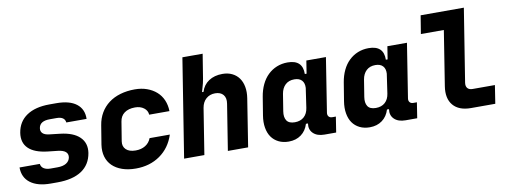

<svg xmlns="http://www.w3.org/2000/svg" viewBox="-60 -1060 3720 1400"><g transform="rotate(-10 1800.0 -360.0)"><path d="M222 10Q125 10 71.5 -30.5Q18 -71 18 -145H168Q171 -122 190 -110Q209 -98 240 -98H290Q332 -98 356 -113Q380 -128 385 -155Q393 -207 314 -216L241 -224Q144 -235 100 -278Q56 -321 67 -393Q80 -474 143.5 -517Q207 -560 313 -560H363Q461 -560 512 -520.5Q563 -481 561 -409H411Q406 -453 346 -453H296Q222 -453 214 -402Q210 -379 224.5 -364Q239 -349 273 -345L351 -336Q449 -325 495.5 -279.5Q542 -234 531 -162Q517 -77 451 -33.5Q385 10 272 10Z M853 10Q796 10 752 -5.5Q708 -21 679.5 -49Q651 -77 639.5 -116.5Q628 -156 635 -204L658 -345Q666 -395 689.5 -435Q713 -475 750 -503Q787 -531 836.5 -545.5Q886 -560 944 -560Q993 -560 1033.5 -545.5Q1074 -531 1103.5 -505Q1133 -479 1149 -442Q1165 -405 1166 -360H1016Q1014 -391 988 -410.5Q962 -430 923 -430Q874 -430 844 -408Q814 -386 808 -345L785 -204Q779 -166 803 -143Q827 -120 874 -120Q916 -120 946 -138.5Q976 -157 989 -191H1139Q1108 -96 1032.5 -43Q957 10 853 10Z M1211 0 1327 -730H1477L1448 -550Q1446 -535 1441.5 -518Q1437 -501 1433 -487Q1429 -473 1426.5 -464Q1424 -455 1424 -455H1435Q1450 -505 1491.5 -532.5Q1533 -560 1593 -560Q1633 -560 1664 -545Q1695 -530 1714.5 -503Q1734 -476 1741 -438Q1748 -400 1741 -355L1685 0H1535L1589 -340Q1596 -382 1576 -406Q1556 -430 1516 -430Q1476 -430 1449 -406Q1422 -382 1415 -340L1361 0Z M1832 -210 1854 -345Q1862 -394 1881 -434Q1900 -474 1929 -502Q1958 -530 1995 -545Q2032 -560 2075 -560Q2187 -560 2185 -455H2198L2213 -550H2358L2295 -150Q2292 -132 2301 -121Q2310 -110 2328 -110H2354L2336 5H2250Q2196 5 2167 -23Q2138 -51 2145 -96H2130Q2115 -46 2077 -18Q2039 10 1985 10Q1943 10 1910.5 -6Q1878 -22 1858 -50.5Q1838 -79 1831 -120Q1824 -161 1832 -210ZM2053 -121Q2095 -121 2121 -144.5Q2147 -168 2153 -210L2174 -354Q2176 -390 2157.5 -410Q2139 -430 2102 -430Q2061 -430 2035.5 -406Q2010 -382 2003 -340L1983 -215Q1976 -172 1992.5 -146.5Q2009 -121 2053 -121Z M2432 -210 2454 -345Q2462 -394 2481 -434Q2500 -474 2529 -502Q2558 -530 2595 -545Q2632 -560 2675 -560Q2787 -560 2785 -455H2798L2813 -550H2958L2895 -150Q2892 -132 2901 -121Q2910 -110 2928 -110H2954L2936 5H2850Q2796 5 2767 -23Q2738 -51 2745 -96H2730Q2715 -46 2677 -18Q2639 10 2585 10Q2543 10 2510.5 -6Q2478 -22 2458 -50.5Q2438 -79 2431 -120Q2424 -161 2432 -210ZM2653 -121Q2695 -121 2721 -144.5Q2747 -168 2753 -210L2774 -354Q2776 -390 2757.5 -410Q2739 -430 2702 -430Q2661 -430 2635.5 -406Q2610 -382 2603 -340L2583 -215Q2576 -172 2592.5 -146.5Q2609 -121 2653 -121Z M3411 -730 3325 -190Q3321 -164 3333 -149.5Q3345 -135 3371 -135H3536L3515 0H3335Q3246 0 3203.5 -50.5Q3161 -101 3175 -190L3239 -595H3069L3091 -730Z"/></g></svg>

Font: JetBrains Mono ExtraBold
Style: Italic
Weight: 800
Designer: Philipp Nurullin, Konstantin Bulenkov
Foundry: JetBrains
Version: Version 1.000; ttfautohint (v1.8.3)